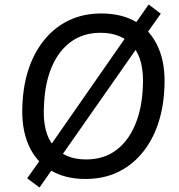

<svg xmlns="http://www.w3.org/2000/svg" viewBox="-20 -788 798 855"><path d="M360 9Q269 9 203.5 -30.5Q138 -70 106 -145Q74 -220 80 -325Q84 -414 110 -488Q136 -562 182 -616Q228 -670 290.5 -699Q353 -728 431 -728Q524 -728 588.5 -689Q653 -650 685.5 -575Q718 -500 712 -395Q708 -305 682 -231Q656 -157 610 -103Q564 -49 501.5 -20Q439 9 360 9ZM363 -78Q441 -78 495.5 -118Q550 -158 581 -230.5Q612 -303 616 -399Q623 -520 573 -581Q523 -642 428 -642Q351 -642 296 -602Q241 -562 210.5 -490Q180 -418 176 -321Q168 -199 218.5 -138.5Q269 -78 363 -78ZM156 47 101 6 172 -94 203 -138 542 -625 572 -668 642 -768 696 -727 625 -627 596 -583 256 -97 226 -53Z"/></svg>

Font: Nunitoga
Style: Medium Italic
Weight: 500
Italic angle: -9°
Designer: Vernon Adams
Foundry: Vernon Adams
Version: Version 1.0